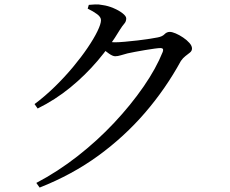

<svg xmlns="http://www.w3.org/2000/svg" viewBox="-20 -797 1040 867"><path d="M144 29Q241 -22 330.5 -92Q420 -162 495.5 -242.5Q571 -323 628 -405.5Q685 -488 715 -563Q721 -580 705 -580Q697 -580 678 -577.5Q659 -575 635.5 -571Q612 -567 590.5 -563Q569 -559 556 -556Q540 -552 526 -547.5Q512 -543 500 -543Q489 -543 472 -555Q455 -567 436 -583L452 -611Q468 -609 479 -607.5Q490 -606 500 -606Q516 -606 544 -608.5Q572 -611 602.5 -614.5Q633 -618 657.5 -622Q682 -626 692 -628Q713 -632 723 -642.5Q733 -653 747 -653Q757 -653 773.5 -646Q790 -639 807 -627.5Q824 -616 835.5 -603Q847 -590 847 -578Q847 -567 837.5 -559.5Q828 -552 817 -543.5Q806 -535 797 -522Q728 -396 635 -288Q542 -180 424 -94Q306 -8 159 50ZM136 -327Q183 -362 227.5 -405.5Q272 -449 309.5 -494Q347 -539 375.5 -581Q404 -623 420 -656Q436 -689 436 -706Q436 -720 418.5 -733Q401 -746 376 -758L381 -775Q394 -776 409.5 -777Q425 -778 444 -774Q467 -771 492 -760.5Q517 -750 533.5 -737Q550 -724 550 -714Q550 -700 541.5 -690.5Q533 -681 521 -662Q478 -590 421.5 -523.5Q365 -457 297 -401.5Q229 -346 150 -307Z"/></svg>

Font: Noto Serif SC ExtraLight Medium
Style: Regular
Weight: 500
Version: Version 2.002-H1;hotconv 1.1.0;makeotfexe 2.6.0